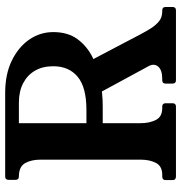

<svg xmlns="http://www.w3.org/2000/svg" viewBox="1 -701 700 742"><g transform="rotate(-90 351.0 -330.0)"><path d="M598 -474Q598 -418 571 -381Q544 -344 501 -322.5Q458 -301 408 -292Q358 -283 312 -283H246V-136Q246 -102 258.5 -77.5Q271 -53 304 -53H310Q323 -53 323 -40V-13Q323 0 310 0H40Q26 0 26 -13V-40Q26 -53 40 -53H46Q80 -53 92.5 -77.5Q105 -102 105 -136V-524Q105 -559 91.5 -583Q78 -607 40 -607Q27 -607 27 -620V-647Q27 -660 40 -660H363Q435 -660 487.5 -634.5Q540 -609 569 -567Q598 -525 598 -474ZM297 -346Q385 -346 425.5 -380Q466 -414 466 -474.1Q466 -515 449 -544.5Q432 -574 400.5 -590.5Q369 -607 325 -607H246V-346ZM487 -332 590 -136Q601 -115 613.1 -96Q625.3 -77 640.4 -65Q655.6 -53 677.8 -53H681.9Q695 -53 695 -40V-13Q695 0 682 0H412Q399 0 399 -13V-40Q399 -53 412 -53H417Q451 -53 464.5 -68.5Q478 -84 466.3 -105.8L361 -300Z"/></g></svg>

Font: Young Serif Light
Style: Regular
Weight: 300
Designer: Bastien Sozeau
Foundry: NBR — Bastien Sozeau
Version: Version 5.001